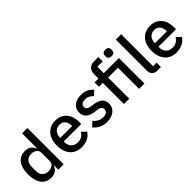

<svg xmlns="http://www.w3.org/2000/svg" viewBox="155 -1751 2769 2769"><g transform="rotate(-45 1540.0 -366.0)"><path d="M405 -86H400Q383 -40 344.5 -14Q306 12 254 12Q155 12 101 -59.5Q47 -131 47 -260Q47 -389 101 -460.5Q155 -532 254 -532Q306 -532 344.5 -506.5Q383 -481 400 -434H405V-740H514V0H405ZM287 -82Q337 -82 371 -106.5Q405 -131 405 -171V-349Q405 -389 371 -413.5Q337 -438 287 -438Q230 -438 196 -401.5Q162 -365 162 -305V-215Q162 -155 196 -118.5Q230 -82 287 -82Z M874 12Q818 12 774 -7Q730 -26 699 -61.5Q668 -97 651.5 -147.5Q635 -198 635 -260Q635 -322 651.5 -372.5Q668 -423 699 -458.5Q730 -494 774 -513Q818 -532 874 -532Q931 -532 974.5 -512Q1018 -492 1047 -456.5Q1076 -421 1090.5 -374Q1105 -327 1105 -273V-232H748V-215Q748 -155 783.5 -116.5Q819 -78 885 -78Q933 -78 966 -99Q999 -120 1022 -156L1086 -93Q1057 -45 1002 -16.5Q947 12 874 12ZM874 -447Q846 -447 822.5 -437Q799 -427 782.5 -409Q766 -391 757 -366Q748 -341 748 -311V-304H990V-314Q990 -374 959 -410.5Q928 -447 874 -447Z M1391 12Q1317 12 1267 -14Q1217 -40 1180 -86L1250 -150Q1279 -115 1314.5 -95.5Q1350 -76 1397 -76Q1445 -76 1468.5 -94.5Q1492 -113 1492 -146Q1492 -171 1475.5 -188.5Q1459 -206 1418 -211L1370 -217Q1290 -227 1244.5 -263.5Q1199 -300 1199 -372Q1199 -410 1213 -439.5Q1227 -469 1252.5 -489.5Q1278 -510 1313.5 -521Q1349 -532 1392 -532Q1462 -532 1506.5 -510Q1551 -488 1586 -449L1519 -385Q1499 -409 1466.5 -426.5Q1434 -444 1392 -444Q1347 -444 1325.5 -426Q1304 -408 1304 -379Q1304 -349 1323 -334Q1342 -319 1384 -312L1432 -306Q1518 -293 1557.5 -255.5Q1597 -218 1597 -155Q1597 -117 1582.5 -86.5Q1568 -56 1541 -34Q1514 -12 1476 0Q1438 12 1391 12Z M1743 -431H1664V-520H1743V-606Q1743 -669 1776 -704.5Q1809 -740 1875 -740H1961V-651H1852V-520H2161V0H2052V-431H1852V0H1743ZM2107 -613Q2073 -613 2057.5 -629Q2042 -645 2042 -670V-687Q2042 -712 2057.5 -728Q2073 -744 2107 -744Q2141 -744 2156 -728Q2171 -712 2171 -687V-670Q2171 -645 2156 -629Q2141 -613 2107 -613Z M2428 0Q2372 0 2344.5 -28.5Q2317 -57 2317 -108V-740H2426V-89H2498V0Z M2806 12Q2750 12 2706 -7Q2662 -26 2631 -61.5Q2600 -97 2583.5 -147.5Q2567 -198 2567 -260Q2567 -322 2583.5 -372.5Q2600 -423 2631 -458.5Q2662 -494 2706 -513Q2750 -532 2806 -532Q2863 -532 2906.5 -512Q2950 -492 2979 -456.5Q3008 -421 3022.5 -374Q3037 -327 3037 -273V-232H2680V-215Q2680 -155 2715.5 -116.5Q2751 -78 2817 -78Q2865 -78 2898 -99Q2931 -120 2954 -156L3018 -93Q2989 -45 2934 -16.5Q2879 12 2806 12ZM2806 -447Q2778 -447 2754.5 -437Q2731 -427 2714.5 -409Q2698 -391 2689 -366Q2680 -341 2680 -311V-304H2922V-314Q2922 -374 2891 -410.5Q2860 -447 2806 -447Z"/></g></svg>

Font: IBM Plex Sans Hebrew Medm
Style: Regular
Weight: 500
Designer: Mike Abbink, Paul van der Laan, Pieter van Rosmalen, Yanek Iontef
Foundry: Bold Monday
Version: Version 1.3